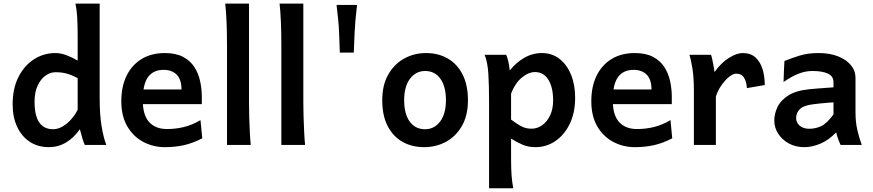

<svg xmlns="http://www.w3.org/2000/svg" viewBox="-20 -801 4826 1061"><path d="M530.8 -781.2V-258.8Q530.8 -166.5 541.3 -103.8Q551.8 -41 567.4 0H448.2Q442.9 -12.2 435.3 -36.6Q427.7 -61 421.4 -86.9Q388.2 -39.6 345 -13.7Q301.8 12.2 250 12.2Q189.9 12.2 145 -17.1Q100.1 -46.4 75 -99.9Q49.8 -153.3 49.8 -224.6Q49.8 -311 81.5 -374.5Q113.3 -438 167 -472.9Q220.7 -507.8 286.6 -507.8Q316.4 -507.8 349.4 -495.1Q382.3 -482.4 409.2 -466.3V-603Q409.2 -661.6 406.5 -706.1Q403.8 -750.5 397 -781.2ZM409.2 -195.3V-369.6Q375 -387.2 348.1 -394.5Q321.3 -401.9 286.6 -401.9Q257.3 -401.9 230.7 -382.6Q204.1 -363.3 187.5 -326.9Q170.9 -290.5 170.9 -239.3Q170.9 -86.9 273.4 -86.9Q300.8 -86.9 327.1 -102.8Q353.5 -118.7 375.2 -143.6Q397 -168.5 409.2 -195.3Z M1095.2 -225.6H724.1V-306.6H982.9Q982.9 -361.8 956.5 -388.4Q930.2 -415 883.8 -415Q827.6 -415 798.3 -375.5Q769 -335.9 769 -246.6Q769 -164.6 804.4 -126.2Q839.8 -87.9 902.8 -87.9Q950.7 -87.9 996.6 -99.1Q1042.5 -110.4 1087.9 -137.2L1097.7 -36.6Q1045.4 -9.8 996.6 1.2Q947.8 12.2 890.6 12.2Q827.1 12.2 772.2 -16.6Q717.3 -45.4 683.8 -102.1Q650.4 -158.7 650.4 -241.7Q650.4 -322.8 679.4 -382.3Q708.5 -441.9 762.5 -474.9Q816.4 -507.8 890.6 -507.8Q951.7 -507.8 991.5 -486.8Q1031.2 -465.8 1054 -430.7Q1076.7 -395.5 1085.9 -352.3Q1095.2 -309.1 1095.2 -264.6Q1095.2 -258.3 1095.2 -245.4Q1095.2 -232.4 1095.2 -225.6Z M1356 -781.2V-231.9Q1356 -200.7 1357.2 -156.2Q1358.4 -111.8 1360.6 -69.3Q1362.8 -26.9 1365.7 0H1234.4V-551.8Q1234.4 -694.8 1224.6 -781.2Z M1656.2 -781.2V-231.9Q1656.2 -200.7 1657.5 -156.2Q1658.7 -111.8 1660.9 -69.3Q1663.1 -26.9 1666 0H1534.7V-551.8Q1534.7 -694.8 1524.9 -781.2Z M1935.1 -510.3H1857.9Q1856.4 -562 1853.8 -623Q1851.1 -684.1 1839.8 -773.9H1953.1Q1942.4 -684.1 1939.7 -623Q1937 -562 1935.1 -510.3Z M2092.3 -247.1Q2092.3 -331.1 2125.5 -389.2Q2158.7 -447.3 2213.6 -477.5Q2268.6 -507.8 2334 -507.8Q2402.3 -507.8 2454.6 -477.5Q2506.8 -447.3 2536.4 -389.2Q2565.9 -331.1 2565.9 -247.1Q2565.9 -163.1 2532.7 -105.2Q2499.5 -47.4 2444.6 -17.6Q2389.6 12.2 2324.2 12.2Q2255.9 12.2 2203.6 -17.6Q2151.4 -47.4 2121.8 -105.2Q2092.3 -163.1 2092.3 -247.1ZM2213.4 -247.1Q2213.4 -171.9 2243.9 -129.4Q2274.4 -86.9 2329.1 -86.9Q2379.9 -86.9 2412.1 -129.4Q2444.3 -171.9 2444.3 -247.1Q2444.3 -322.8 2413.8 -365.7Q2383.3 -408.7 2329.1 -408.7Q2277.8 -408.7 2245.6 -365.7Q2213.4 -322.8 2213.4 -247.1Z M2658.2 -498H2777.3Q2782.7 -486.8 2788.1 -465.1Q2793.5 -443.4 2796.9 -411.6Q2830.6 -454.1 2876.2 -481Q2921.9 -507.8 2975.1 -507.8Q3030.3 -507.8 3071.3 -476.1Q3112.3 -444.3 3135.3 -388.7Q3158.2 -333 3158.2 -261.2Q3158.2 -177.7 3128.4 -116.5Q3098.6 -55.2 3049.1 -21.5Q2999.5 12.2 2939 12.2Q2900.4 12.2 2869.4 -0.7Q2838.4 -13.7 2804.2 -35.2V73.2Q2804.2 131.8 2807.1 169.9Q2810.1 208 2816.4 239.3H2682.6Q2682.6 158.7 2682.6 73.2Q2682.6 -12.2 2682.6 -92.3Q2682.6 -172.4 2682.6 -236.8Q2682.6 -328.1 2678.7 -392.3Q2674.8 -456.5 2658.2 -498ZM2804.2 -284.2V-140.1Q2832 -120.1 2850.1 -109.1Q2868.2 -98.1 2883.5 -94Q2898.9 -89.8 2917.5 -89.8Q2948.7 -89.8 2975.8 -108.9Q3002.9 -127.9 3019.8 -163.1Q3036.6 -198.2 3036.6 -246.6Q3036.6 -317.9 3010.3 -360.4Q2983.9 -402.8 2936.5 -402.8Q2900.9 -402.8 2864 -372.6Q2827.1 -342.3 2804.2 -284.2Z M3692.4 -225.6H3321.3V-306.6H3580.1Q3580.1 -361.8 3553.7 -388.4Q3527.3 -415 3481 -415Q3424.8 -415 3395.5 -375.5Q3366.2 -335.9 3366.2 -246.6Q3366.2 -164.6 3401.6 -126.2Q3437 -87.9 3500 -87.9Q3547.9 -87.9 3593.8 -99.1Q3639.6 -110.4 3685.1 -137.2L3694.8 -36.6Q3642.6 -9.8 3593.8 1.2Q3544.9 12.2 3487.8 12.2Q3424.3 12.2 3369.4 -16.6Q3314.5 -45.4 3281 -102.1Q3247.6 -158.7 3247.6 -241.7Q3247.6 -322.8 3276.6 -382.3Q3305.7 -441.9 3359.6 -474.9Q3413.6 -507.8 3487.8 -507.8Q3548.8 -507.8 3588.6 -486.8Q3628.4 -465.8 3651.1 -430.7Q3673.8 -395.5 3683.1 -352.3Q3692.4 -309.1 3692.4 -264.6Q3692.4 -258.3 3692.4 -245.4Q3692.4 -232.4 3692.4 -225.6Z M3936 0H3814.5V-300.3Q3814.5 -372.1 3806.4 -422.4Q3798.3 -472.7 3790 -498H3909.2Q3913.1 -487.8 3916.7 -469.7Q3920.4 -451.7 3923.8 -433.1Q3927.2 -414.6 3928.7 -402.8Q3964.4 -453.6 4007.6 -480.7Q4050.8 -507.8 4084 -507.8Q4128.4 -507.8 4155 -483.4Q4181.6 -459 4193.8 -418.7Q4206.1 -378.4 4206.1 -331.1L4107.4 -314Q4105.5 -348.6 4091.8 -371.3Q4078.1 -394 4047.9 -394Q4030.3 -394 4007.6 -375.2Q3984.9 -356.4 3965.1 -327.4Q3945.3 -298.3 3936 -267.1Z M4424.3 12.2Q4376.5 12.2 4339.1 -8.3Q4301.8 -28.8 4280.3 -62.3Q4258.8 -95.7 4258.8 -134.3Q4258.8 -171.9 4276.1 -209Q4293.5 -246.1 4336.2 -273.4Q4378.9 -300.8 4454.1 -308.1Q4471.2 -310.1 4498.5 -312Q4525.9 -314 4551 -315.9Q4576.2 -317.9 4585.9 -318.4V-346.7Q4585.9 -379.9 4554.9 -394.3Q4523.9 -408.7 4468.8 -408.7Q4430.2 -408.7 4391.6 -393.3Q4353 -377.9 4310.1 -347.7Q4310.5 -358.4 4311 -379.6Q4311.5 -400.9 4312.7 -424.1Q4314 -447.3 4314.9 -463.9Q4355.5 -480.5 4399.9 -494.1Q4444.3 -507.8 4503.9 -507.8Q4565.4 -507.8 4611.1 -489.7Q4656.7 -471.7 4682.1 -440.9Q4707.5 -410.2 4707.5 -371.1V-180.7Q4707.5 -127.9 4717.3 -84.5Q4727.1 -41 4742.2 0H4625Q4620.1 -10.7 4613 -29.3Q4606 -47.9 4600.6 -69.3Q4559.1 -26.4 4513.4 -7.1Q4467.8 12.2 4424.3 12.2ZM4452.6 -89.4Q4485.4 -89.4 4516.6 -103.3Q4547.9 -117.2 4585.9 -168.5V-235.4Q4575.7 -234.9 4554.4 -233.2Q4533.2 -231.4 4511.2 -229.2Q4489.3 -227.1 4475.6 -225.1Q4420.9 -218.8 4400.1 -198Q4379.4 -177.2 4379.4 -149.9Q4379.4 -123 4399.4 -106.2Q4419.4 -89.4 4452.6 -89.4Z"/></svg>

Font: Kanchenjunga
Style: Bold
Weight: 700
Designer: Becca Hirsbrunner Spalinger
Foundry: SIL International
Version: Version 2.001